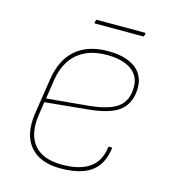

<svg xmlns="http://www.w3.org/2000/svg" viewBox="-95 -677 684 767"><g transform="rotate(15 247.0 -293.5)"><path d="M224 12Q139 12 98 -36.5Q57 -85 70 -173L93 -323Q106 -405 155.5 -447.5Q205 -490 288 -490Q360 -490 400 -461Q440 -432 440 -379Q440 -319 402.5 -286Q365 -253 270 -244L94 -227L86 -173Q74 -92 110 -48Q146 -4 226 -4Q300 -4 340 -32.5Q380 -61 387 -118Q387 -122 391 -122H400Q403 -122 403 -118Q397 -74 376 -45Q355 -16 317 -2Q279 12 224 12ZM97 -243 268 -259Q353 -267 388.5 -294.5Q424 -322 424 -378Q424 -424 388 -449Q352 -474 287 -474Q212 -474 166.5 -435.5Q121 -397 109 -323ZM209 -583Q205 -583 206 -587L208 -595Q209 -599 212 -599H410Q414 -599 413 -595L411 -586Q410 -583 407 -583Z"/></g></svg>

Font: Sofia Sans Hairline
Style: Italic
Weight: 1
Italic angle: -9°
Designer: Botio Nikoltchev, Ani Petrova
Foundry: lettersoup
Version: Version 4.102